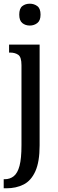

<svg xmlns="http://www.w3.org/2000/svg" viewBox="-26 -777 312 1037"><path d="M135 -639Q111 -639 94.5 -652.5Q78 -666 78 -698Q78 -731 94.5 -744Q111 -757 135 -757Q158 -757 175.5 -744Q193 -731 193 -698Q193 -666 175.5 -652.5Q158 -639 135 -639ZM-6 240V191H-1Q28 191 48.5 174.5Q69 158 79.5 118.5Q90 79 90 8V-425Q90 -469 72.5 -481Q55 -493 29 -493H23V-536H188V8Q188 97 165 148Q142 199 101.5 219.5Q61 240 8 240Z"/></svg>

Font: Noto Serif Thai ExtraCondensed Medium
Style: Regular
Weight: 500
Width: 2
Designer: Monotype Design Team
Foundry: Monotype Imaging Inc.
Version: Version 2.002; ttfautohint (v1.8.4.7-5d5b)